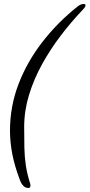

<svg xmlns="http://www.w3.org/2000/svg" viewBox="-20 -725 448 961"><path d="M122 216Q95 216 80 177Q53 106 41.5 46Q30 -14 30 -72Q30 -192 72.5 -303.5Q115 -415 191.5 -514Q268 -613 369 -693Q384 -705 398 -705Q408 -705 408 -699Q408 -695 405 -689.5Q402 -684 394 -676Q336 -615 283.5 -546Q231 -477 190 -402.5Q149 -328 125 -249Q101 -170 101 -89Q101 -32 102 14.5Q103 61 109.5 104Q116 147 131 194Q134 203 131.5 209.5Q129 216 122 216Z"/></svg>

Font: EB Garamond
Style: Italic
Weight: 400
Italic angle: -17.2°
Designer: Georg Duffner and Octavio Pardo
Foundry: Georg Duffner
Version: Version 1.001